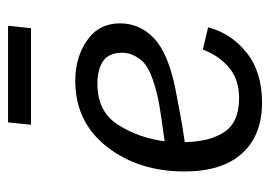

<svg xmlns="http://www.w3.org/2000/svg" viewBox="-117 -544 671 477"><g transform="rotate(-90 218.5 -305.5)"><path d="M153 -621H393L387 -564H147ZM213 -47Q259 -47 288.5 -71.5Q318 -96 334 -137L389 -124Q375 -68 327 -29Q279 10 202 10Q121 10 76 -39.5Q31 -89 31 -183Q31 -297 92.5 -375.5Q154 -454 256 -454Q315 -454 357 -424.5Q399 -395 399 -343Q399 -294 362.5 -259Q326 -224 240 -206Q209 -200 174.5 -193.5Q140 -187 104 -182Q105 -119 129.5 -83Q154 -47 213 -47ZM211 -248Q287 -265 306.5 -289Q326 -313 326 -337Q326 -371 305 -385Q284 -399 249 -399Q179 -399 146.5 -347Q114 -295 106 -232Q174 -241 211 -248Z"/></g></svg>

Font: Zilla Slab Regular
Style: Italic
Weight: 400
Italic angle: -6°
Designer: Typotheque.com
Foundry: Typotheque type foundry
Version: Version 1.1; 2017; ttfautohint (v1.6)